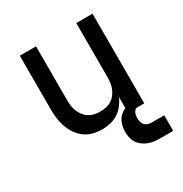

<svg xmlns="http://www.w3.org/2000/svg" viewBox="-169 -659 937 983"><g transform="rotate(-30 300.0 -167.0)"><path d="M263 8Q236 8 210 1.5Q184 -5 162.5 -20.5Q141 -36 125.5 -58.5Q110 -81 101 -106Q92 -131 88.5 -157Q85 -183 85 -210V-530H181V-210Q181 -193 183.5 -176Q186 -159 192.5 -143.5Q199 -128 209.5 -114.5Q220 -101 234.5 -92Q249 -83 266 -79.5Q283 -76 300 -76Q317 -76 334 -79.5Q351 -83 365.5 -92Q380 -101 390.5 -114.5Q401 -128 407.5 -143.5Q414 -159 416.5 -176Q419 -193 419 -210V-530H515V0H419V-92Q409 -70 393.5 -50Q378 -30 357 -16.5Q336 -3 311.5 2.5Q287 8 263 8ZM573 196H498Q481 196 463.5 194Q446 192 429.5 186Q413 180 398.5 169.5Q384 159 374.5 144.5Q365 130 361 113Q357 96 357 78Q357 55 364 32.5Q371 10 387.5 -6.5Q404 -23 427 -29.5Q450 -36 473 -36V0Q465 0 459.5 6Q454 12 451 19Q448 26 447 34Q446 42 446 50Q446 61 449 71.5Q452 82 459 89.5Q466 97 476.5 100.5Q487 104 498 104H573Z"/></g></svg>

Font: Iosevka Curly Medium Extended
Style: Regular
Weight: 500
Width: 7
Monospace: yes
Designer: Belleve Invis
Foundry: Belleve Invis
Version: Version 11.1.0; ttfautohint (v1.8.3)